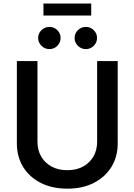

<svg xmlns="http://www.w3.org/2000/svg" viewBox="-20 -1081 778 1111"><path d="M369.6 10.7Q281.7 10.7 215.8 -22.7Q149.9 -56.2 113.8 -115.2Q77.6 -174.3 77.6 -251V-727.5H196.8V-260.7Q196.8 -212.9 217.8 -176Q238.8 -139.2 277.6 -117.7Q316.4 -96.2 369.6 -96.2Q422.9 -96.2 461.4 -117.7Q500 -139.2 521 -176Q542 -212.9 542 -260.7V-727.5H661.1V-251Q661.1 -174.3 624.8 -115.2Q588.4 -56.2 522.9 -22.7Q457.5 10.7 369.6 10.7ZM476.6 -796.9Q449.7 -796.9 430.7 -815.9Q411.6 -835 411.6 -861.3Q411.6 -887.7 430.7 -906.5Q449.7 -925.3 476.6 -925.3Q503.4 -925.3 522.5 -906.5Q541.5 -887.7 541.5 -861.3Q541.5 -835 522.5 -815.9Q503.4 -796.9 476.6 -796.9ZM266.1 -796.9Q239.3 -796.9 220 -815.9Q200.7 -835 200.7 -861.3Q200.7 -887.7 220 -906.5Q239.3 -925.3 266.1 -925.3Q293 -925.3 311.8 -906.5Q330.6 -887.7 330.6 -861.3Q330.6 -835 311.8 -815.9Q293 -796.9 266.1 -796.9ZM507.8 -1060.5V-991.2H231.4V-1060.5Z"/></svg>

Font: Inter
Style: 540
Weight: 540
Designer: Rasmus Andersson
Foundry: rsms
Version: Version 4.001;git-66647c0bb